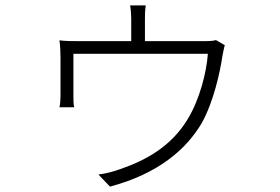

<svg xmlns="http://www.w3.org/2000/svg" viewBox="-20 -630 1040 714"><path d="M783 -481C775 -478 762 -477 734 -477H519V-559C519 -571 519 -591 522 -610H464C467 -591 468 -571 468 -559V-477H279C252 -477 222 -477 201 -480C204 -463 205 -433 205 -416V-274C205 -261 204 -242 201 -231H256C253 -242 253 -260 253 -273V-430H753C748 -361 723 -261 678 -187C617 -86 524 -34 424 0C405 7 373 16 346 19L389 64C569 16 673 -75 730 -172C775 -252 799 -366 807 -421C810 -436 813 -453 816 -462Z"/></svg>

Font: Spoqa Han Sans Neo Light
Style: Regular
Weight: 300
Designer: [Spoqa Han Sans Neo] Dong-huui Kim ___ Younghwa Kang ___ Yujin Lee ___ [Noto Sans] Ryoko NISHIZUKA ____ (kana & ideograp
Foundry: Spoqa (http://www.spoqa-han-sans.com)
Version: Version 1.100;hotconv 1.0.109;makeotfexe 2.5.65596